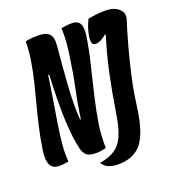

<svg xmlns="http://www.w3.org/2000/svg" viewBox="-159 -828 977 1057"><g transform="rotate(-20 329.5 -300.0)"><path d="M262 68Q320 58 354 34.5Q388 11 407.5 -35.5Q427 -82 439 -160Q457 -276 478.5 -377Q500 -478 533 -586L530 -588Q510 -571 494.5 -563.5Q479 -556 463 -556Q428 -556 450 -638Q455 -658 462 -674Q469 -690 474 -700Q498 -704 519.5 -707Q541 -710 577 -710Q627 -710 654 -684.5Q681 -659 670 -625Q650 -562 628.5 -484Q607 -406 588.5 -323.5Q570 -241 560 -162Q548 -68 526.5 -11Q505 46 473 72Q446 94 416 102Q386 110 354 110Q323 110 299.5 100.5Q276 91 262 68ZM101 1Q93 3 77.5 5Q62 7 45 7Q11 7 -4 -19Q-19 -45 -11 -103Q0 -177 14.5 -239Q29 -301 44 -358Q59 -415 73 -471.5Q87 -528 97 -591Q102 -621 104 -647.5Q106 -674 106 -701Q126 -705 142.5 -706.5Q159 -708 181 -708Q227 -708 246 -687.5Q265 -667 260 -619Q248 -487 241 -385.5Q234 -284 240 -194H245Q256 -278 273 -355.5Q290 -433 301 -513Q311 -574 314.5 -616Q318 -658 316 -701Q327 -704 345.5 -706Q364 -708 379 -708Q411 -708 424.5 -686.5Q438 -665 430 -614Q419 -540 399 -458.5Q379 -377 359 -291.5Q339 -206 326 -121Q322 -92 320.5 -58.5Q319 -25 320 1Q308 5 292.5 7.5Q277 10 265 10Q223 10 206.5 -3.5Q190 -17 183 -46Q167 -113 162 -216.5Q157 -320 165 -485H159Q149 -414 137.5 -344Q126 -274 116 -212Q106 -150 102 -102Q99 -74 99 -48Q99 -22 101 1Z"/></g></svg>

Font: Recursive Mn Csl St
Style: Bold Italic
Weight: 700
Italic angle: -15°
Monospace: yes
Version: Version 1.079;hotconv 1.0.112;makeotfexe 2.5.65598; ttfautoh